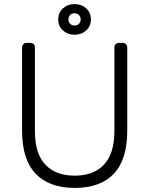

<svg xmlns="http://www.w3.org/2000/svg" viewBox="-20 -910 731 940"><path d="M88 0ZM563 -700H581Q591 -700 597 -693.5Q603 -687 603 -677V-271Q603 -128 537 -59Q471 10 346 10Q221 10 154.5 -59.5Q88 -129 88 -271V-677Q88 -687 94 -693.5Q100 -700 110 -700H128Q139 -700 145 -694Q151 -688 151 -677V-268Q151 -158 202 -104Q253 -50 346 -50Q438 -50 489 -104Q540 -158 540 -268V-677Q540 -688 546.5 -694Q553 -700 563 -700ZM425 -815Q425 -782 402 -761Q379 -740 345 -740Q311 -740 288 -761Q265 -782 265 -815Q265 -848 288 -869Q311 -890 345 -890Q379 -890 402 -869Q425 -848 425 -815ZM375 -815Q375 -828 366.5 -836.5Q358 -845 345 -845Q332 -845 323.5 -836.5Q315 -828 315 -815Q315 -802 323.5 -793.5Q332 -785 345 -785Q358 -785 366.5 -793.5Q375 -802 375 -815Z"/></svg>

Font: Hezaedrus Light
Style: Regular
Weight: 300
Designer: Hubert & Fischer
Foundry: Hubert & Fischer
Version: Version 1.10;September 3, 2019;FontCreator 11.5.0.2425 64-bi